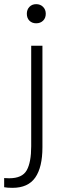

<svg xmlns="http://www.w3.org/2000/svg" viewBox="-55 -720 303 923"><path d="M74 -654Q74 -674 86.5 -687Q99 -700 119 -700Q139 -700 152 -687Q165 -674 165 -654Q165 -633 152 -620.5Q139 -608 119 -608Q99 -608 86.5 -620.5Q74 -633 74 -654ZM-35 180V136Q-27 137 -11 137Q52 137 73.5 98.5Q95 60 95 -17V-500H149V-12Q149 84 114.5 133.5Q80 183 5 183Q-21 183 -35 180Z"/></svg>

Font: Sarabun ExtraLight
Style: Regular
Weight: 275
Designer: Suppakit Chalermlarp | Katatrad Co.,Ltd.
Foundry: Cadson Demak Co.,Ltd.
Version: Version 1.000; ttfautohint (v1.6)